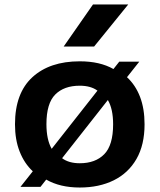

<svg xmlns="http://www.w3.org/2000/svg" viewBox="-20 -828 713 858"><path d="M547.5 -483Q585.5 -448 605.8 -395.2Q626 -342.5 626 -272.5Q626 -180.5 589.8 -117.5Q553.5 -54.5 488.2 -22.2Q423 10 336.5 10Q248 10 186.5 -25.5L161 7H71.5L126.5 -62.5Q88.5 -98 67.8 -150.8Q47 -203.5 47 -272.5Q47 -411.5 124.5 -482.8Q202 -554 336.5 -554Q426.5 -554 487 -519.5L513 -552.5H602.5ZM336.5 -445Q266 -445 226.8 -405.5Q187.5 -366 187.5 -273Q187.5 -204 211 -163L415.5 -423Q385.5 -445 336.5 -445ZM336.5 -98.5Q406.5 -98.5 446 -139Q485.5 -179.5 485.5 -272.5Q485.5 -341 462 -381L257.5 -121Q287.5 -98.5 336.5 -98.5ZM264.5 -620 395.5 -808H553L400.5 -620Z"/></svg>

Font: Encode Sans Expanded Expanded SemiBold
Style: Regular
Weight: 600
Width: 7
Designer: Multiple Designers
Foundry: Impallari Type
Version: Version 3.000; ttfautohint (v1.8.3) -l 8 -r 50 -G 200 -x 14 